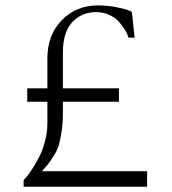

<svg xmlns="http://www.w3.org/2000/svg" viewBox="-20 -706 651 726"><path d="M83 -321.3V-372.1H159.2V-485.4Q159.2 -573.7 213.6 -629.6Q268.1 -685.5 350.6 -685.5Q387.2 -685.5 420.4 -678.7Q453.6 -671.9 463.4 -668Q473.1 -664.1 478.5 -661.1L489.3 -563.5H465.8L462.4 -573.2Q459 -583.5 449.7 -597.7Q440.4 -611.8 427.5 -626Q414.6 -640.1 392.1 -650.1Q369.6 -660.2 342.8 -660.2Q289.1 -660.2 253.4 -622.3Q217.8 -584.5 217.8 -506.8V-372.1H429.7V-321.3H217.8V-278.3Q217.8 -239.7 212.9 -208.5Q208 -177.2 202.6 -158.2Q197.3 -139.2 184.1 -117.9Q170.9 -96.7 163.6 -87.6Q156.2 -78.6 138.7 -58.6H536.1V0H69.3V-25.4L78.6 -35.2Q87.9 -45.4 101.1 -65.7Q114.3 -85.9 127.4 -111.1Q140.6 -136.2 149.9 -171.1Q159.2 -206.1 159.2 -241.2V-321.3Z"/></svg>

Font: Buda
Style: light
Weight: 400
Version: Version 1.002